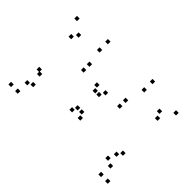

<svg xmlns="http://www.w3.org/2000/svg" viewBox="-203 -878 1025 1025"><g transform="rotate(-45 310.0 -365.0)"><path d="M558.5 10V-10H538.5V10ZM587.8 -197V-217H567.8V-197ZM525.2 -197V-217H505.2V-197ZM468.5 -39.5V-59.5H448.5V-39.5ZM502.2 -58.5V-78.5H482.2V-58.5ZM177.7 -58.5V-78.5H157.7V-58.5ZM206 -38.3V-58.3H186V-38.3ZM206 -349.5V-369.5H186V-349.5ZM177.7 -332V-352H157.7V-332ZM368 -332V-352H348V-332ZM336.8 -349.8V-369.8H316.8V-349.8ZM371.3 -227.7V-247.7H351.3V-227.7ZM415.3 -227.7V-247.7H395.3V-227.7ZM415.3 -500.5V-520.5H395.3V-500.5ZM371.3 -500.5V-520.5H351.3V-500.5ZM336.8 -378.3V-398.3H316.8V-378.3ZM365.2 -394V-414H345.2V-394ZM177.7 -394V-414H157.7V-394ZM206 -380.5V-400.5H186V-380.5ZM206 -670.2V-690.2H186V-670.2ZM190.3 -651.7V-671.7H170.3V-651.7ZM484.3 -651.7V-671.7H464.3V-651.7ZM450.5 -673.5V-693.5H430.5V-673.5ZM507.3 -516V-536H487.3V-516ZM570 -516V-536H550V-516ZM540.7 -720V-740H520.7V-720ZM43 -720V-740H23V-720ZM43 -669.5V-689.5H23V-669.5ZM126 -636.2V-656.2H106V-636.2ZM110.7 -665.3V-685.3H90.7V-665.3ZM110.7 -37.2V-57.2H90.7V-37.2ZM130.7 -75.8V-95.8H110.7V-75.8ZM43 -40.5V-60.5H23V-40.5ZM43 10V-10H23V10Z"/></g></svg>

Font: Monaspace Xenon Dots Var
Style: Regular
Weight: 400
Designer: Riley Cran and the Lettermatic Team
Version: Version 1.100 (Monaspace Xenon Dots)